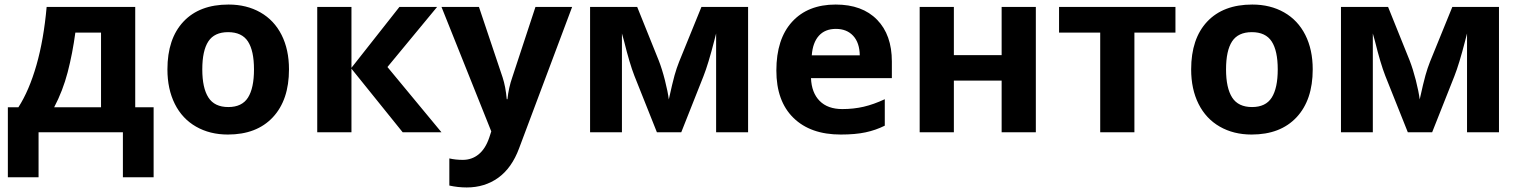

<svg xmlns="http://www.w3.org/2000/svg" viewBox="-20 -576 6625 836"><path d="M419.9 -108.9V-434.1H308.1Q295.9 -343.3 274.7 -261.7Q253.4 -180.2 215.8 -108.9ZM648.9 195.8H515.1V0H147.9V195.8H14.2V-108.9H60.1Q106.9 -181.6 138.7 -292.5Q170.4 -403.3 183.1 -545.9H568.8V-108.9H648.9Z M860.8 -273.9Q860.8 -192.9 887.5 -151.4Q914.1 -109.9 974.1 -109.9Q1033.7 -109.9 1059.8 -151.1Q1085.9 -192.4 1085.9 -273.9Q1085.9 -355 1059.6 -395.5Q1033.2 -436 973.1 -436Q913.6 -436 887.2 -395.8Q860.8 -355.5 860.8 -273.9ZM1238.3 -273.9Q1238.3 -140.6 1168 -65.4Q1097.7 9.8 972.2 9.8Q893.6 9.8 833.5 -24.7Q773.4 -59.1 741.2 -123.5Q709 -188 709 -273.9Q709 -407.7 778.8 -481.9Q848.6 -556.2 975.1 -556.2Q1053.7 -556.2 1113.8 -522Q1173.8 -487.8 1206.1 -423.8Q1238.3 -359.9 1238.3 -273.9Z M1719.2 -545.9H1883.3L1667 -284.2L1902.3 0H1733.4L1510.3 -276.9V0H1361.3V-545.9H1510.3V-280.8Z M1902.3 -545.9H2065.4L2168.5 -238.8Q2181.6 -198.7 2186.5 -144H2189.5Q2194.8 -194.3 2210.4 -238.8L2311.5 -545.9H2471.2L2240.2 69.8Q2208.5 155.3 2149.7 197.8Q2090.8 240.2 2012.2 240.2Q1973.6 240.2 1936.5 231.9V113.8Q1963.4 120.1 1995.1 120.1Q2034.7 120.1 2064.2 95.9Q2093.8 71.8 2110.4 22.9L2119.1 -3.9Z M3237.3 0H3098.1V-430.2L3090.3 -399.9Q3064 -296.9 3043 -244.1L2946.3 0H2840.3L2742.2 -246.1Q2721.2 -299.8 2697.3 -397L2688 -430.2V0H2549.3V-545.9H2754.4L2848.1 -313Q2862.8 -275.4 2875.2 -226.6Q2887.7 -177.7 2892.1 -143.1Q2908.2 -216.3 2917.2 -248.3Q2926.3 -280.3 2937 -307.1Q2947.8 -334 3034.2 -545.9H3237.3Z M3619.6 -450.2Q3572.3 -450.2 3545.4 -420.2Q3518.6 -390.1 3514.6 -335H3723.6Q3722.7 -390.1 3694.8 -420.2Q3667 -450.2 3619.6 -450.2ZM3640.6 9.8Q3508.8 9.8 3434.6 -63Q3360.4 -135.7 3360.4 -269Q3360.4 -406.2 3429 -481.2Q3497.6 -556.2 3618.7 -556.2Q3734.4 -556.2 3798.8 -490.2Q3863.3 -424.3 3863.3 -308.1V-235.8H3511.2Q3513.7 -172.4 3548.8 -136.7Q3584 -101.1 3647.5 -101.1Q3696.8 -101.1 3740.7 -111.3Q3784.7 -121.6 3832.5 -144V-28.8Q3793.5 -9.3 3749 0.2Q3704.6 9.8 3640.6 9.8Z M4133.3 -545.9V-335.9H4341.3V-545.9H4490.2V0H4341.3V-225.1H4133.3V0H3984.4V-545.9Z M5098.1 -545.9V-434.1H4919.4V0H4770.5V-434.1H4591.3V-545.9Z M5318.4 -273.9Q5318.4 -192.9 5345 -151.4Q5371.6 -109.9 5431.6 -109.9Q5491.2 -109.9 5517.3 -151.1Q5543.5 -192.4 5543.5 -273.9Q5543.5 -355 5517.1 -395.5Q5490.7 -436 5430.7 -436Q5371.1 -436 5344.7 -395.8Q5318.4 -355.5 5318.4 -273.9ZM5695.8 -273.9Q5695.8 -140.6 5625.5 -65.4Q5555.2 9.8 5429.7 9.8Q5351.1 9.8 5291 -24.7Q5231 -59.1 5198.7 -123.5Q5166.5 -188 5166.5 -273.9Q5166.5 -407.7 5236.3 -481.9Q5306.2 -556.2 5432.6 -556.2Q5511.2 -556.2 5571.3 -522Q5631.3 -487.8 5663.6 -423.8Q5695.8 -359.9 5695.8 -273.9Z M6506.8 0H6367.7V-430.2L6359.9 -399.9Q6333.5 -296.9 6312.5 -244.1L6215.8 0H6109.9L6011.7 -246.1Q5990.7 -299.8 5966.8 -397L5957.5 -430.2V0H5818.8V-545.9H6023.9L6117.7 -313Q6132.3 -275.4 6144.8 -226.6Q6157.2 -177.7 6161.6 -143.1Q6177.7 -216.3 6186.8 -248.3Q6195.8 -280.3 6206.5 -307.1Q6217.3 -334 6303.7 -545.9H6506.8Z"/></svg>

Font: Zoram GWebM
Style: Bold
Weight: 700
Foundry: Ascender Corporation
Version: Version 1.000